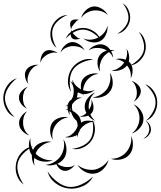

<svg xmlns="http://www.w3.org/2000/svg" viewBox="-112 -996 965 1154"><path d="M283 -763Q295 -794 326 -811.5Q357 -829 390 -828Q423 -827 452.5 -807.5Q482 -788 492 -757Q472 -783 444 -800Q416 -817 389 -818Q363 -819 334 -803.5Q305 -788 283 -763ZM252 -680Q257 -702 276 -721Q295 -740 318 -743Q341 -745 363.5 -730Q386 -715 396 -694Q379 -710 359 -715Q339 -720 320 -719Q302 -717 283 -708Q264 -699 252 -680ZM420 -693Q434 -712 460.5 -723Q487 -734 511 -727Q534 -720 550.5 -696.5Q567 -673 568 -648Q559 -671 541 -684.5Q523 -698 504 -704Q485 -709 462.5 -707.5Q440 -706 420 -693ZM132 -618Q129 -636 136.5 -657.5Q144 -679 161 -689Q177 -698 199.5 -693Q222 -688 236 -676Q219 -683 202 -679Q185 -675 172 -668Q159 -660 147 -648Q135 -636 132 -618ZM582 -640Q604 -647 630.5 -641Q657 -635 671 -617Q685 -599 685 -572Q685 -545 673 -525Q677 -548 670.5 -568Q664 -588 652 -602Q641 -617 623 -628Q605 -639 582 -640ZM59 -491Q45 -506 39.5 -530Q34 -554 44 -572Q54 -591 77 -600Q100 -609 120 -606Q100 -602 86.5 -589Q73 -576 65 -561Q58 -547 54.5 -528.5Q51 -510 59 -491ZM-24 -292Q-58 -306 -76 -341Q-94 -376 -92 -413Q-90 -450 -67.5 -482.5Q-45 -515 -10 -526Q-39 -504 -59.5 -473Q-80 -442 -82 -413Q-84 -383 -67.5 -350Q-51 -317 -24 -292ZM355 -171Q352 -178 351 -187Q346 -180 339 -175Q346 -186 350 -200Q350 -216 355 -229Q356 -251 349 -269Q326 -289 316 -320Q300 -334 281 -341Q296 -341 312 -335Q311 -342 310 -349Q310 -359 311 -369Q296 -360 281 -357Q293 -364 302 -373.5Q311 -383 317 -394Q320 -403 325 -412Q328 -419 329 -426Q333 -445 329.5 -467.5Q326 -490 310 -508Q318 -504 324 -497Q323 -508 323 -518Q330 -496 345 -481Q360 -466 377 -458Q394 -450 415.5 -448Q437 -446 458 -456Q441 -440 414.5 -433Q388 -426 367 -436Q362 -438 358 -441Q356 -439 354 -436Q354 -429 353 -422Q348 -397 323 -377Q320 -362 320 -349Q321 -340 324 -330Q340 -322 353 -309Q366 -296 371 -280Q375 -270 375 -259Q392 -271 417 -271Q442 -271 460 -261Q438 -265 419.5 -257.5Q401 -250 388 -238Q376 -228 367 -214Q364 -207 360 -199Q355 -186 355 -171ZM678 -510Q697 -505 714.5 -489Q732 -473 734 -453Q736 -433 722.5 -413.5Q709 -394 691 -385Q705 -400 708.5 -417.5Q712 -435 710 -451Q708 -466 701 -482.5Q694 -499 678 -510ZM760 -490Q792 -479 812.5 -448Q833 -417 833 -382Q834 -347 816 -315Q798 -283 765 -270Q791 -293 807.5 -323.5Q824 -354 823 -382Q823 -409 805 -438.5Q787 -468 760 -490ZM51 -343Q31 -351 16 -370.5Q1 -390 2 -411Q2 -432 19 -450Q36 -468 56 -475Q39 -462 32.5 -444Q26 -426 26 -410Q25 -393 30 -375Q35 -357 51 -343ZM353 -444V-445V-446ZM460 -270Q435 -279 416 -303.5Q397 -328 397 -355Q397 -382 416 -406.5Q435 -431 460 -440Q439 -423 430 -400Q421 -377 421 -355Q421 -334 430.5 -310.5Q440 -287 460 -270ZM691 -369Q717 -358 734.5 -331.5Q752 -305 750 -278Q749 -250 728 -226Q707 -202 680 -194Q702 -210 713.5 -233.5Q725 -257 726 -279Q728 -301 719.5 -325.5Q711 -350 691 -369ZM65 -182Q43 -188 24 -207Q5 -226 3 -249Q0 -272 15 -294.5Q30 -317 51 -327Q35 -310 30 -289.5Q25 -269 27 -251Q28 -233 37 -214Q46 -195 65 -182ZM765 -270Q780 -262 788.5 -245Q797 -228 795 -211Q792 -194 779 -180Q766 -166 749 -162Q780 -181 785 -212Q789 -243 765 -270ZM676 -179Q689 -153 686.5 -120Q684 -87 665 -66Q646 -44 613.5 -37.5Q581 -31 554 -42Q583 -41 607.5 -52.5Q632 -64 647 -82Q662 -99 671 -124.5Q680 -150 676 -179ZM206 -33Q179 -21 145 -25.5Q111 -30 90 -51Q68 -72 63 -106Q58 -140 71 -167Q68 -137 78.5 -111Q89 -85 107 -68Q124 -51 150 -41Q176 -31 206 -33ZM540 -35Q534 -6 510.5 18.5Q487 43 458 47Q429 52 399 36.5Q369 21 354 -5Q377 14 404 20.5Q431 27 454 24Q477 20 500.5 5Q524 -10 540 -35ZM338 -6Q329 10 309 22Q289 34 271 30Q252 27 238 9Q224 -9 221 -28Q230 -11 245 -3.5Q260 4 275 7Q290 9 307 7.5Q324 6 338 -6ZM447 65Q428 104 385.5 123Q343 142 300 137Q257 132 220.5 104Q184 76 174 34Q197 70 232 96.5Q267 123 301 127Q336 131 376 113Q416 95 447 65ZM722 -805Q749 -786 759 -752Q769 -718 761 -687Q753 -655 727.5 -630.5Q702 -606 669 -602Q699 -617 722 -640.5Q745 -664 751 -689Q758 -715 749.5 -746.5Q741 -778 722 -805ZM648 -703Q663 -683 664.5 -653.5Q666 -624 652 -603Q637 -583 609 -574.5Q581 -566 557 -572Q582 -574 601.5 -587.5Q621 -601 632 -617Q644 -634 649.5 -656.5Q655 -679 648 -703ZM490 -565Q476 -585 474 -613.5Q472 -642 486 -662Q500 -683 527.5 -691Q555 -699 579 -693Q554 -691 535.5 -678Q517 -665 506 -649Q495 -633 489.5 -611Q484 -589 490 -565ZM315 -445Q294 -475 296.5 -514.5Q299 -554 320 -585Q341 -615 377.5 -631.5Q414 -648 449 -638Q412 -635 378.5 -619Q345 -603 328 -579Q311 -555 308 -517.5Q305 -480 315 -445ZM548 -559Q564 -536 565.5 -503.5Q567 -471 550 -448Q534 -424 503 -414Q472 -404 445 -411Q473 -414 495.5 -428.5Q518 -443 531 -461Q544 -480 549.5 -506Q555 -532 548 -559ZM390 -421Q376 -442 374 -471Q372 -500 386 -521Q401 -541 429 -550Q457 -559 481 -552Q456 -550 437 -537Q418 -524 406 -507Q395 -491 389.5 -468Q384 -445 390 -421ZM308 -303Q297 -320 294.5 -344Q292 -368 303 -384Q315 -401 338.5 -407Q362 -413 381 -408Q361 -406 346.5 -395Q332 -384 323 -371Q314 -357 308.5 -340Q303 -323 308 -303ZM436 -398Q447 -382 449.5 -358.5Q452 -335 441 -319Q430 -303 407 -297.5Q384 -292 365 -297Q385 -298 398.5 -309Q412 -320 421 -333Q430 -346 435.5 -362.5Q441 -379 436 -398ZM206 -156Q191 -177 189.5 -207Q188 -237 202 -258Q217 -279 245.5 -288Q274 -297 299 -290Q274 -288 254 -274.5Q234 -261 222 -244Q210 -227 204.5 -204Q199 -181 206 -156ZM356 -284Q368 -266 370.5 -240.5Q373 -215 360 -198Q348 -180 323.5 -173.5Q299 -167 278 -172Q300 -174 315.5 -185.5Q331 -197 341 -211Q351 -225 356.5 -244Q362 -263 356 -284ZM442 -276Q461 -248 458.5 -212.5Q456 -177 437 -150Q418 -123 385.5 -108.5Q353 -94 321 -102Q354 -105 384 -119.5Q414 -134 429 -156Q444 -177 447 -210Q450 -243 442 -276ZM269 -159Q286 -135 287.5 -101Q289 -67 272 -43Q255 -19 223 -8Q191 3 162 -5Q191 -8 214.5 -22.5Q238 -37 252 -57Q265 -76 271 -103Q277 -130 269 -159ZM97 1Q81 -21 79.5 -53Q78 -85 94 -108Q109 -130 139.5 -140Q170 -150 197 -143Q169 -140 147.5 -126Q126 -112 113 -94Q101 -76 95 -50.5Q89 -25 97 1ZM31 113Q0 92 -11.5 54.5Q-23 17 -14 -20Q-6 -56 22 -84Q50 -112 87 -116Q54 -100 28 -73Q2 -46 -5 -17Q-12 12 -1.5 47.5Q9 83 31 113ZM625 -976Q650 -962 662 -932.5Q674 -903 669 -874Q664 -846 643 -822Q622 -798 593 -793Q618 -808 636.5 -830.5Q655 -853 659 -876Q663 -899 653.5 -926.5Q644 -954 625 -976ZM376 -888Q382 -913 403 -933.5Q424 -954 449 -957Q475 -959 500 -943.5Q525 -928 536 -905Q518 -923 495 -929Q472 -935 452 -933Q432 -931 411 -920Q390 -909 376 -888ZM228 -708Q202 -728 194 -762.5Q186 -797 197 -829Q207 -860 234 -882.5Q261 -905 294 -906Q263 -894 238.5 -872Q214 -850 206 -825Q198 -800 204.5 -768Q211 -736 228 -708ZM318 -818Q312 -828 310 -844Q308 -860 315 -869Q323 -878 338.5 -879Q354 -880 366 -876Q354 -876 347 -868.5Q340 -861 334 -853Q328 -846 322 -837.5Q316 -829 318 -818ZM534 -842Q537 -816 525 -788.5Q513 -761 490 -749Q467 -737 437.5 -742.5Q408 -748 389 -765Q413 -755 437 -758Q461 -761 479 -771Q497 -780 512.5 -798Q528 -816 534 -842ZM373 -765Q363 -760 346.5 -759Q330 -758 322 -766Q313 -774 313 -790.5Q313 -807 318 -818Q317 -806 324 -798Q331 -790 338 -783Q345 -777 353 -770.5Q361 -764 373 -765Z"/></svg>

Font: Rubik Puddles
Style: Regular
Weight: 400
Designer: Hubert and Fischer, NaN
Foundry: Hubert and Fischer, NaN
Version: Version 2.200